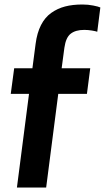

<svg xmlns="http://www.w3.org/2000/svg" viewBox="-20 -833 466 853"><path d="M266.1 -621.1 253.9 -529.8H380.9L366.2 -416H238.8L185.1 0H55.2L108.9 -416H27.8L43 -529.8H124L138.2 -638.2Q144.5 -687 162.1 -721.4Q179.7 -755.9 207.5 -775.6Q235.4 -795.4 269 -804.2Q302.7 -813 346.2 -813Q371.6 -813 394.8 -808.3Q418 -803.7 425.8 -799.8L412.1 -691.9Q406.2 -694.3 388.4 -697.3Q370.6 -700.2 354 -700.2Q315.9 -700.2 294.2 -683.3Q272.5 -666.5 266.1 -621.1Z"/></svg>

Font: Cooper Hewitt
Style: Semibold Italic
Weight: 710
Designer: Village Type and Design LLC
Foundry: Cooper Hewitt Smithsonian Design Museum
Version: 1.000